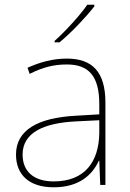

<svg xmlns="http://www.w3.org/2000/svg" viewBox="-20 -786 551 816"><path d="M381 -759V-766H351C322 -723 257 -652 212 -612V-606H233C286 -650 346 -714 381 -759ZM264 -537C205 -537 150 -522 97 -498L106 -472C163 -501 211 -512 264 -512C357 -512 402 -463 402 -343V-300L299 -294C142 -285 48 -234 48 -129C48 -45 102 10 208 10C316 10 372 -42 400 -103H402L406 0H428V-350C428 -480 373 -537 264 -537ZM301 -270 402 -275V-220C400 -99 341 -15 208 -15C123 -15 76 -58 76 -129C76 -222 165 -263 301 -270Z"/></svg>

Font: Noto Sans Gujarati UI Thin
Style: Regular
Weight: 100
Designer: Jelle Bosma - Monotype Design Team, Universal Thirst
Foundry: Monotype Imaging Inc.
Version: Version 2.106